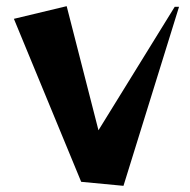

<svg xmlns="http://www.w3.org/2000/svg" viewBox="-20 -589 614 622"><path d="M243 0 25 -528 196 -569 299 -167 546 -567H560L380 13Z"/></svg>

Font: Tiejili SC
Style: Regular
Weight: 400
Designer: Buernia
Foundry: Ershou Xiaoxi Press
Version: Version 1.100